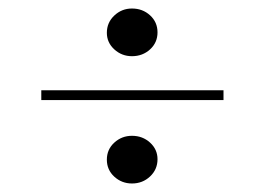

<svg xmlns="http://www.w3.org/2000/svg" viewBox="-20 -530 622 451"><path d="M290 -398Q266 -398 248.5 -414Q231 -430 231 -453Q231 -477 248.5 -493.5Q266 -510 290 -510Q315 -510 332.5 -494Q350 -478 350 -454Q350 -430 332.5 -414Q315 -398 290 -398ZM77 -295V-318H505V-295ZM290 -99Q266 -99 248.5 -115Q231 -131 231 -155Q231 -179 248.5 -195Q266 -211 290 -211Q315 -211 332.5 -195Q350 -179 350 -156Q350 -132 332.5 -115.5Q315 -99 290 -99Z"/></svg>

Font: Display Regular
Style: Regular
Weight: 400
Designer: Latin by Veronika Burian and Jose Scaglione. Greek by Irene Vlachou. Cyrillic by Vera Evstafieva.
Foundry: TypeTogether
Version: Version 3.002